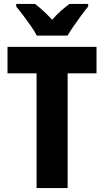

<svg xmlns="http://www.w3.org/2000/svg" viewBox="-20 -951 526 971"><path d="M322 0H165V-580H18V-714H468V-580H322ZM166 -771Q156 -791 137 -818.5Q118 -846 97.5 -873Q77 -900 62 -918V-931H157Q176 -917 198.5 -896.5Q221 -876 244 -851Q266 -877 288.5 -896.5Q311 -916 331 -931H426V-918Q410 -899 390.5 -872.5Q371 -846 352.5 -819Q334 -792 322 -771Z"/></svg>

Font: Noto Sans Kannada Condensed ExtraBold
Style: Regular
Weight: 800
Width: 3
Designer: Jelle Bosma - Monotype Design Team
Foundry: Monotype Imaging Inc.
Version: Version 2.005; ttfautohint (v1.8.4.7-5d5b)